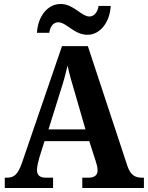

<svg xmlns="http://www.w3.org/2000/svg" viewBox="-20 -946 744 966"><path d="M420 -771C486 -771 533 -837 537 -916H476C472 -889 456 -863 430 -863C390 -863 350 -926 285 -926C217 -926 170 -860 166 -781H228C231 -808 246 -834 273 -834C314 -834 353 -771 420 -771ZM4 0H247V-52H211C179 -52 166 -66 166 -91C166 -108 173 -134 177 -150L204 -236H429L461 -137C465 -124 471 -105 471 -89C471 -62 452 -52 425 -52H394V0H704V-52H694C658 -52 636 -67 621 -111L422 -714H292L90 -125C69 -65 48 -52 15 -52H4ZM224 -295 284 -487C299 -532 310 -573 320 -616C329 -572 342 -529 356 -482L410 -295Z"/></svg>

Font: Noto Serif Georgian SemiCondensed Bold
Style: Regular
Weight: 700
Width: 4
Designer: Monotype Design Team, Akaki Razmadze
Foundry: Google LLC
Version: Version 2.003